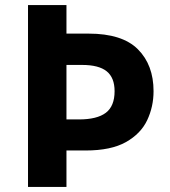

<svg xmlns="http://www.w3.org/2000/svg" viewBox="-20 -734 668 754"><path d="M583 -376Q583 -315 558 -262Q533 -209 474.5 -176Q416 -143 316 -143H241V0H90V-714H241V-602H328Q460 -602 521.5 -540.5Q583 -479 583 -376ZM290 -265Q361 -265 395.5 -291Q430 -317 430 -376Q430 -429 399 -454Q368 -479 302 -479H241V-265Z"/></svg>

Font: Noto Sans Ethiopic
Style: Bold
Weight: 700
Designer: Monotype Design Team
Foundry: Monotype Imaging Inc.
Version: Version 2.102; ttfautohint (v1.8.4.7-5d5b)